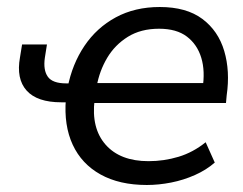

<svg xmlns="http://www.w3.org/2000/svg" viewBox="-20 -519 694 548"><path d="M399 9Q321 9 267 -21Q213 -51 187.5 -106Q162 -161 168 -236L175 -227H155Q86 -227 56 -260.5Q26 -294 37 -355L43 -392H114L108 -354Q103 -319 116.5 -300Q130 -281 169 -281H185L173 -269Q186 -336 221 -388Q256 -440 310.5 -469.5Q365 -499 436 -499Q512 -499 557.5 -465Q603 -431 620 -373.5Q637 -316 627 -247L625 -225H242L250 -234Q240 -153 281.5 -106Q323 -59 404 -59Q448 -59 489.5 -71.5Q531 -84 567 -113L593 -55Q569 -34 536.5 -19.5Q504 -5 468.5 2Q433 9 399 9ZM434 -437Q382 -437 345 -414Q308 -391 286 -354Q264 -317 256 -273L250 -282H578L558 -266Q566 -316 554.5 -354Q543 -392 513.5 -414.5Q484 -437 434 -437Z"/></svg>

Font: Nunito Sans 10pt
Style: Italic
Weight: 400
Italic angle: -9°
Designer: Vernon Adams
Foundry: Vernon Adams
Version: Version 3.101;gftools[0.9.27]